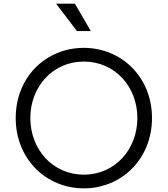

<svg xmlns="http://www.w3.org/2000/svg" viewBox="-20 -1019 918 1051"><path d="M477 -849 390 -999H287L401 -849ZM439 12C646 12 812 -149 812 -373C812 -596 646 -757 439 -757C232 -757 66 -598 66 -373C66 -149 232 12 439 12ZM439 -63C267 -63 146 -203 146 -373C146 -542 267 -682 439 -682C611 -682 732 -542 732 -373C732 -203 611 -63 439 -63Z"/></svg>

Font: Plus Jakarta Sans
Style: Regular
Weight: 400
Designer: Gumpita Rahayu
Foundry: Tokotype
Version: Version 2.071;gftools[0.9.30]